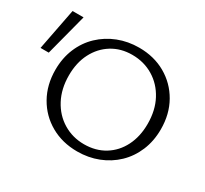

<svg xmlns="http://www.w3.org/2000/svg" viewBox="-158 -866 1143 1073"><g transform="rotate(30 413.0 -329.0)"><path d="M446 9Q350 9 274.5 -34Q199 -77 156 -153Q113 -229 113 -326Q113 -402 139.5 -465Q166 -528 213.5 -573Q261 -618 323.5 -642.5Q386 -667 458 -667Q554 -667 629 -624Q704 -581 747 -505.5Q790 -430 790 -332Q790 -256 763.5 -193Q737 -130 690 -85Q643 -40 580.5 -15.5Q518 9 446 9ZM459 -45Q534 -45 591 -80Q648 -115 679.5 -177.5Q711 -240 711 -321Q711 -409 676 -474.5Q641 -540 580.5 -576.5Q520 -613 444 -613Q371 -613 314.5 -578Q258 -543 226 -481Q194 -419 194 -337Q194 -250 229 -184Q264 -118 324.5 -81.5Q385 -45 459 -45ZM33 -390H-20L32 -658H103Z"/></g></svg>

Font: Ysabeau Office
Style: Regular
Weight: 400
Designer: Christian Thalmann (Catharsis Fonts)
Version: Version 2.001;gftools[0.9.30]; featfreeze: tnum,lnum,ss02